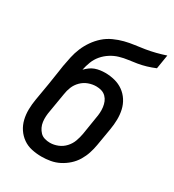

<svg xmlns="http://www.w3.org/2000/svg" viewBox="-180 -838 859 948"><g transform="rotate(30 250.0 -363.5)"><path d="M204 8Q175 8 147.5 2Q120 -4 98 -19.5Q76 -35 61 -57.5Q46 -80 39.5 -107Q33 -134 33.5 -163Q34 -192 39 -221L56 -321Q59 -340 62 -360Q65 -380 68 -399L73 -433Q78 -461 84 -488.5Q90 -516 101 -542.5Q112 -569 129 -593.5Q146 -618 168 -637.5Q190 -657 217.5 -669.5Q245 -682 272.5 -689Q300 -696 327.5 -699.5Q355 -703 383 -707.5Q411 -712 438.5 -719Q466 -726 493 -735L480 -655Q456 -645 432.5 -638Q409 -631 385 -627Q361 -623 337 -620Q313 -617 289 -610Q265 -603 243 -589Q221 -575 204.5 -555.5Q188 -536 179 -512.5Q170 -489 165 -465Q176 -476 188 -485Q200 -494 214 -499Q228 -504 242.5 -506Q257 -508 271 -508Q299 -508 326 -501Q353 -494 374.5 -478.5Q396 -463 410.5 -440.5Q425 -418 431 -391.5Q437 -365 436.5 -336.5Q436 -308 431 -279L414 -179Q410 -155 402 -130.5Q394 -106 380.5 -83.5Q367 -61 347 -43Q327 -25 303.5 -13Q280 -1 254.5 3.5Q229 8 204 8ZM206 -72Q228 -72 250.5 -81Q273 -90 289.5 -108Q306 -126 314 -148Q322 -170 326 -193L342 -293Q345 -308 346 -324Q347 -340 345 -355.5Q343 -371 337.5 -384.5Q332 -398 321.5 -408.5Q311 -419 296.5 -423.5Q282 -428 266 -428Q244 -428 222 -420Q200 -412 183 -395Q166 -378 157.5 -357Q149 -336 146 -314L128 -207Q125 -192 124 -176Q123 -160 125 -144.5Q127 -129 133.5 -115.5Q140 -102 150 -91.5Q160 -81 175 -76.5Q190 -72 206 -72Z"/></g></svg>

Font: Iosevka Curly Slab Medium
Style: Italic
Weight: 500
Italic angle: -9°
Monospace: yes
Designer: Belleve Invis
Foundry: Belleve Invis
Version: Version 22.1.2; ttfautohint (v1.8.4)